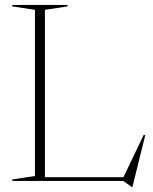

<svg xmlns="http://www.w3.org/2000/svg" viewBox="-20 -735 622 780"><path d="M518 24.5H515L480.5 0H30V-6L122 -20V-695L30 -709V-715H254.5V-709L162.5 -695V-15H481.5L564 -187.5L570 -185.5Z"/></svg>

Font: Newsreader Display ExtraLight
Style: Regular
Weight: 275
Designer: Hugues Gentile
Foundry: Production Type
Version: Version 1.001